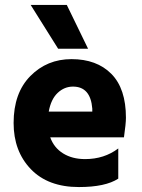

<svg xmlns="http://www.w3.org/2000/svg" viewBox="-20 -751 573 776"><path d="M458 -29Q406 5 299 5Q174 5 104.5 -67.5Q35 -140 35 -254Q35 -375 102.5 -443.5Q170 -512 269 -512Q371 -512 430 -452.5Q489 -393 489 -275Q489 -252 481 -196H183Q198 -154 235 -131Q272 -108 324 -108Q401 -108 458 -151ZM275 -401Q240 -401 213 -375.5Q186 -350 177 -300H353V-312Q346 -401 275 -401ZM336 -554H215L104 -731H250Z"/></svg>

Font: Hind Guntur
Style: Bold
Weight: 700
Designer: Manushi Parikh, Hitesh Malaviya
Foundry: Indian Type Foundry
Version: Version 1.002;PS 1.0;hotconv 1.0.86;makeotf.lib2.5.63406; tt